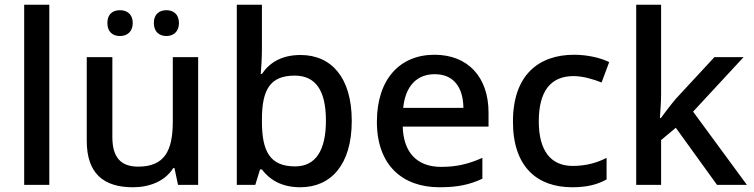

<svg xmlns="http://www.w3.org/2000/svg" viewBox="-20 -780 3179 810"><path d="M188 0V-760H82V0Z M433 -683C433 -645 456 -628 486 -628C515 -628 540 -645 540 -683C540 -721 515 -737 486 -737C456 -737 433 -721 433 -683ZM629 -683C629 -645 653 -628 682 -628C710 -628 735 -645 735 -683C735 -721 710 -737 682 -737C653 -737 629 -721 629 -683ZM816 -539H709V-267C709 -144 674 -77 563 -77C488 -77 454 -118 454 -202V-539H346V-186C346 -49 416 10 541 10C610 10 676 -15 711 -71H716L731 0H816Z M1085 -577V-760H979V0H1057L1077 -65H1085C1115 -25 1164 10 1247 10C1376 10 1464 -85 1464 -270C1464 -454 1377 -548 1248 -548C1165 -548 1115 -513 1085 -468H1080C1082 -492 1085 -533 1085 -577ZM1223 -461C1312 -461 1355 -398 1355 -271C1355 -146 1312 -78 1225 -78C1117 -78 1085 -144 1085 -268V-276C1085 -402 1120 -461 1223 -461Z M1813 -549C1667 -549 1570 -446 1570 -266C1570 -83 1678 10 1834 10C1911 10 1961 -1 2015 -26V-114C1958 -89 1909 -76 1841 -76C1739 -76 1682 -137 1679 -246H2041V-305C2041 -455 1954 -549 1813 -549ZM1814 -467C1896 -467 1934 -409 1935 -325H1681C1690 -415 1737 -467 1814 -467Z M2394 10C2458 10 2501 -2 2539 -23V-114C2500 -94 2454 -80 2396 -80C2303 -80 2253 -145 2253 -268C2253 -394 2302 -459 2400 -459C2438 -459 2483 -446 2518 -432L2550 -518C2514 -536 2458 -549 2402 -549C2254 -549 2144 -465 2144 -267C2144 -75 2247 10 2394 10Z M2769 -381V-760H2664V0H2769V-189L2831 -241L3005 0H3131L2904 -309L3117 -539H2994L2831 -363C2813 -342 2781 -300 2768 -282H2764C2766 -311 2769 -355 2769 -381Z"/></svg>

Font: Noto Sans Georgian Medium
Style: Regular
Weight: 500
Designer: Monotype Design Team, Akaki Razmadze
Foundry: Google LLC
Version: Version 2.005